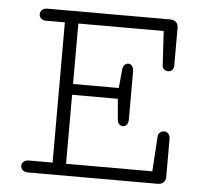

<svg xmlns="http://www.w3.org/2000/svg" viewBox="-45 -619 696 666"><g transform="rotate(5 302.5 -286.0)"><path d="M408.7 -213.4V-380.4C408.7 -398.4 399.4 -406.2 390.1 -406.2C381.3 -406.2 372.1 -398.9 370.6 -384.3L364.3 -319.3H205.1V-529.8H502.4L509.3 -410.6C509.8 -398.4 520 -392.1 529.8 -392.1C539.6 -392.1 549.3 -398.9 549.3 -413.6V-545.4C549.3 -562 538.1 -571.8 522 -571.8H93.3C77.1 -571.8 68.8 -561 68.8 -550.3C68.8 -540 76.7 -529.8 92.3 -529.8H158.2V-41.5H75.2C59.1 -41.5 50.8 -31.2 50.8 -21C50.8 -10.7 59.1 0 75.7 0H527.8C543.9 0 555.2 -9.3 555.2 -25.9V-157.7C555.2 -175.3 544.9 -183.1 534.7 -183.1C524.4 -183.1 513.7 -175.8 513.2 -164.1L505.4 -41.5H205.1V-281.7H364.3L370.6 -209.5C371.6 -195.8 380.9 -188.5 390.1 -188.5C399.4 -188.5 408.7 -196.3 408.7 -213.4Z"/></g></svg>

Font: Cutive Mono
Style: Regular
Weight: 400
Monospace: yes
Designer: Vernon Adams
Foundry: Vernon Adams
Version: Version 1.002